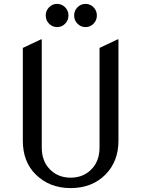

<svg xmlns="http://www.w3.org/2000/svg" viewBox="-20 -960 728 990"><path d="M97.7 -712.9 190.4 -756.8H195.3V-200.2Q195.3 -134.8 230.5 -94.2Q273.9 -43.9 344.2 -43.9Q414.6 -43.9 458 -94.2Q493.2 -134.8 493.2 -200.2V-712.9L585.9 -756.8H590.8V-234.4Q590.8 -128.9 524.9 -61Q455.6 9.8 344.2 9.8Q234.4 9.8 163.6 -61Q97.7 -126.5 97.7 -234.4ZM379.4 -837.9Q362.3 -855.5 362.3 -880.1Q362.3 -904.8 379.4 -922.4Q396.5 -939.9 420.9 -939.9Q445.3 -939.9 462.4 -922.4Q479.5 -904.8 479.5 -880.1Q479.5 -855.5 462.4 -837.9Q445.3 -820.3 420.9 -820.3Q396.5 -820.3 379.4 -837.9ZM232.9 -837.9Q215.8 -855.5 215.8 -880.1Q215.8 -904.8 232.9 -922.4Q250 -939.9 274.4 -939.9Q298.8 -939.9 315.9 -922.4Q333 -904.8 333 -880.1Q333 -855.5 315.9 -837.9Q298.8 -820.3 274.4 -820.3Q250 -820.3 232.9 -837.9Z"/></svg>

Font: Nova Slim
Style: Book
Weight: 400
Version: Version 2.000